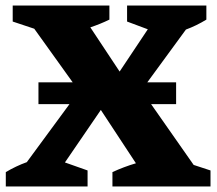

<svg xmlns="http://www.w3.org/2000/svg" viewBox="-20 -675 787 695"><path d="M1 0V-52Q38 -74 77 -88L266 -345L104 -571L26 -597V-655H376V-604Q343 -588 307 -576L413 -416L515 -569L440 -597V-655H727V-604Q691 -582 653 -568L492 -348L681 -78L742 -58V0H387V-52Q428 -71 472 -84L345 -277L215 -87L297 -58V0ZM119.2 -377H617.5V-298H119.2Z"/></svg>

Font: Piazzolla SC
Style: Bold
Weight: 700
Designer: Juan Pablo del Peral
Foundry: Huerta Tipografica
Version: Version 1.330